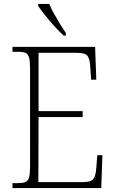

<svg xmlns="http://www.w3.org/2000/svg" viewBox="-20 -951 584 971"><path d="M43 0V-25H72Q96 -25 109 -30.5Q122 -36 127 -54Q132 -72 132 -108V-605Q132 -642 127 -660Q122 -678 109 -683.5Q96 -689 72 -689H43V-714H461L467 -548H441L437 -606Q435 -652 423 -668Q411 -684 368 -684H175V-389H398V-359H175L174 -30H397Q440 -30 452 -45.5Q464 -61 467 -102L472 -166H498L492 0ZM302 -771Q282 -789 256 -817.5Q230 -846 207 -875Q184 -904 173 -921V-931H229Q238 -909 253 -882Q268 -855 284 -829Q300 -803 313 -784V-771Z"/></svg>

Font: Noto Serif SemiCondensed ExtraLight
Style: Regular
Weight: 200
Width: 4
Designer: Monotype Design Team
Foundry: Monotype Imaging Inc.
Version: Version 2.014